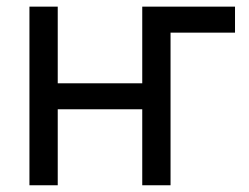

<svg xmlns="http://www.w3.org/2000/svg" viewBox="-20 -550 739 570"><path d="M677.7 -453.1H486.3V0H402.3V-225.6H151.4V0H67.4V-530.3H151.4V-302.7H402.3V-530.3H677.7Z"/></svg>

Font: Pretendard
Style: Regular
Weight: 400
Designer: Base glyphs from Inter by Rasmus Andersson; Hangeul glyphs from Noto Sans CJK(Source Han Sans) by Jang Soo-young and Kan
Foundry: Kil Hyung-jin
Version: Version 1.309